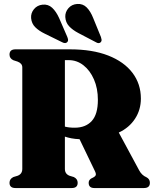

<svg xmlns="http://www.w3.org/2000/svg" viewBox="-20 -949 782 969"><path d="M691 -451.5Q691 -395 661.5 -349.8Q632 -304.5 579.5 -280L682.5 -89Q695.5 -64.5 719 -54.5Q736.5 -45.5 736.5 -26.5Q736.5 0 706.5 0H456Q427.5 0 427.5 -26.5Q427.5 -40 440 -48L451 -53.5Q460 -58 463 -64.8Q466 -71.5 458.5 -86.5L381.5 -246.5Q358.5 -247.5 340.2 -251Q322 -254.5 307.5 -259.5V-96.5Q307.5 -71 331 -62L352.5 -55.5Q372 -46 372 -26.5Q372 0 342 0H58Q28 0 28 -26.5Q28 -46 47.5 -55.5L69 -62Q92.5 -71 92.5 -96.5V-609Q92.5 -629 69 -638L47.5 -645Q28 -654 28 -673.5Q28 -700 58 -700H332.5Q446 -700 526 -668.8Q606 -637.5 648.5 -581.5Q691 -525.5 691 -451.5ZM307.5 -645.5V-310Q327.5 -304.5 357 -304.5Q412 -304.5 443 -338.2Q474 -372 474 -445Q474 -503 454.2 -548.2Q434.5 -593.5 401.2 -619.5Q368 -645.5 327 -645.5ZM450.5 -857.5 489.5 -762Q492 -754.5 492.8 -748Q493.5 -741.5 488.5 -736Q478.5 -726.5 463 -736.5L376 -782Q346.5 -797.5 328.8 -816.5Q311 -835.5 309.5 -863.5Q308.5 -888 325.2 -907.5Q342 -927 369.5 -929Q398 -931 417.5 -911.5Q437 -892 450.5 -857.5ZM278.5 -857.5 319.5 -763Q322.5 -755.5 323.5 -749Q324.5 -742.5 320 -737Q310.5 -727 294.5 -735.5L206 -779Q176 -793.5 157.8 -811.8Q139.5 -830 137 -857.5Q135 -882.5 151.2 -902.5Q167.5 -922.5 194.5 -925.5Q223 -928.5 243.2 -909.8Q263.5 -891 278.5 -857.5Z"/></svg>

Font: Fraunces 144pt S050 Black
Style: Regular
Weight: 900
Version: Version 1.000; ttfautohint (v1.8.3)